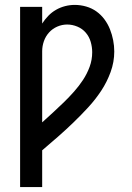

<svg xmlns="http://www.w3.org/2000/svg" viewBox="-20 -548 540 783"><path d="M62 215V-520H152V-452Q163 -469 177 -483.5Q191 -498 208.5 -508Q226 -518 245.5 -523Q265 -528 285 -528Q308 -528 331 -521.5Q354 -515 373 -501.5Q392 -488 406 -469Q420 -450 428.5 -428.5Q437 -407 441.5 -384Q446 -361 446 -338Q446 -295 431 -254Q416 -213 392.5 -177.5Q369 -142 340 -110.5Q311 -79 280 -49Q249 -19 217 9Q185 37 152 65V215ZM152 -49Q174 -69 196.5 -89.5Q219 -110 240.5 -131Q262 -152 282 -174.5Q302 -197 318.5 -222Q335 -247 345.5 -275.5Q356 -304 356 -335Q356 -356 350 -377Q344 -398 330 -414.5Q316 -431 295.5 -439.5Q275 -448 254 -448Q233 -448 213.5 -439.5Q194 -431 180 -415.5Q166 -400 159 -380Q152 -360 152 -339Z"/></svg>

Font: Iosevka SS18 Medium
Style: Regular
Weight: 500
Monospace: yes
Designer: Belleve Invis
Foundry: Belleve Invis
Version: Version 25.1.1; ttfautohint (v1.8.4)